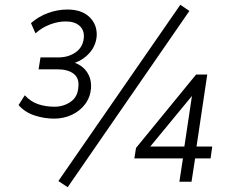

<svg xmlns="http://www.w3.org/2000/svg" viewBox="-20 -763 966 806"><path d="M208 -265Q165 -265 124.5 -278.5Q84 -292 58 -322L84 -363Q109 -336 140.5 -325.5Q172 -315 209 -315Q247 -315 277 -336Q307 -357 309 -399Q313 -435 289 -453.5Q265 -472 221 -472H142L150 -522H224Q268 -522 298.5 -544Q329 -566 332 -606Q334 -637 313.5 -655Q293 -673 256 -673Q224 -673 190.5 -660.5Q157 -648 129 -623L110 -666Q142 -694 182 -708.5Q222 -723 263 -723Q323 -723 355.5 -691.5Q388 -660 386 -613Q383 -571 355 -540Q327 -509 287 -497V-502Q312 -494 329 -479Q346 -464 355 -442Q364 -420 362 -392Q359 -355 337.5 -326Q316 -297 281.5 -281Q247 -265 208 -265ZM264 23 225 -3 737 -743 775 -717ZM733 0 748 -98H544L551 -142L803 -450H850L805 -148H871L864 -98H799L784 0ZM754 -148 788 -375H798L596 -130V-148Z"/></svg>

Font: Nunitoga
Style: Light Italic
Weight: 300
Italic angle: -9°
Designer: Vernon Adams
Foundry: Vernon Adams
Version: Version 1.0